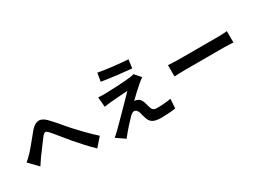

<svg xmlns="http://www.w3.org/2000/svg" viewBox="-42 -1528 3083 2300"><g transform="rotate(-30 1500.0 -377.5)"><path d="M42 -300 162 -176C180 -202 202 -238 225 -270C267 -326 338 -424 377 -474C406 -510 424 -515 459 -477C506 -425 579 -330 641 -258C704 -184 789 -89 860 -22L962 -139C867 -224 783 -313 720 -382C661 -446 582 -548 515 -614C443 -684 378 -677 309 -598C248 -527 171 -425 125 -378C95 -346 71 -324 42 -300Z M1314 -808 1295 -693C1413 -673 1598 -652 1702 -643L1718 -760C1615 -766 1425 -787 1314 -808ZM1753 -493 1680 -576C1669 -572 1642 -566 1624 -564C1542 -553 1317 -543 1270 -543C1234 -543 1198 -544 1175 -546L1187 -409C1208 -413 1238 -418 1272 -421C1329 -426 1447 -436 1517 -439C1426 -343 1224 -142 1173 -90C1147 -64 1122 -43 1104 -29L1222 53C1290 -34 1364 -114 1399 -149C1422 -173 1443 -189 1463 -189C1483 -189 1504 -176 1516 -141C1523 -116 1534 -70 1545 -41C1569 24 1620 44 1714 44C1765 44 1867 38 1908 30L1916 -100C1866 -90 1798 -83 1722 -83C1683 -83 1661 -98 1652 -129C1643 -154 1634 -192 1625 -219C1611 -256 1593 -277 1564 -286C1554 -291 1536 -294 1527 -294C1550 -319 1643 -404 1688 -443C1706 -457 1727 -475 1753 -493Z M2092 -306C2129 -309 2196 -311 2253 -311H2790C2832 -311 2883 -307 2907 -306V-463C2881 -461 2836 -457 2790 -457H2253C2201 -457 2128 -460 2092 -463Z"/></g></svg>

Font: Noto Sans CJK JP Bold
Style: Regular
Weight: 700
Designer: Ryoko NISHIZUKA (kana & ideographs); Paul D. Hunt (Latin, Greek & Cyrillic); Wenlong ZHANG (bopomofo); Sandoll Communica
Foundry: Adobe Systems Incorporated
Version: Version 1.004;PS 1.004;hotconv 1.0.82;makeotf.lib2.5.63406